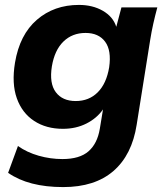

<svg xmlns="http://www.w3.org/2000/svg" viewBox="-20 -537 673 781"><path d="M237 224Q96 224 13 166L53 57Q90 83 137.5 96.5Q185 110 234 110Q304 110 340 78.5Q376 47 386 -13L399 -92Q374 -56 331.5 -34.5Q289 -13 236 -13Q168 -13 119 -45Q70 -77 48.5 -137Q27 -197 41 -282Q60 -396 130 -456.5Q200 -517 301 -517Q357 -517 398.5 -493Q440 -469 453 -428L474 -507H620Q611 -474 603.5 -440.5Q596 -407 591 -375L536 -30Q517 93 441.5 158.5Q366 224 237 224ZM288 -126Q342 -126 377.5 -161.5Q413 -197 424 -263Q434 -332 407.5 -367.5Q381 -403 328 -403Q274 -403 238 -368Q202 -333 191 -267Q180 -198 207 -162Q234 -126 288 -126Z"/></svg>

Font: Mulish ExtraBold
Style: Italic
Weight: 800
Italic angle: -9°
Designer: Vernon Adams
Foundry: Vernon Adams
Version: Version 3.603; ttfautohint (v1.8.3)